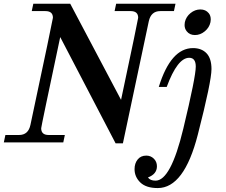

<svg xmlns="http://www.w3.org/2000/svg" viewBox="-49 -752 1192 1014"><path d="M600.1 4.9H561.5L269 -556.2Q168.5 -83 168.5 -74.7Q168.5 -39.1 208 -39.1H293.5L285.2 0H-28.8L-20.5 -39.1H51.8Q100.6 -39.1 111.8 -92.8Q230.5 -650.4 230.5 -658.2Q230.5 -693.4 190.9 -693.4H118.7L127 -732.4H321.8L590.3 -224.6Q680.7 -650.4 680.7 -658.2Q680.7 -693.4 641.1 -693.4H556.2L564.5 -732.4H877.9L869.6 -693.4H797.4Q748.5 -693.4 736.8 -639.6ZM784.2 241.2Q722.7 241.2 692.1 211.7Q661.6 182.1 661.6 141.1Q661.6 110.8 678 90.3Q694.3 69.8 723.6 69.8Q747.1 69.8 763.4 85.9Q779.8 102.1 779.8 126Q779.8 167.5 732.4 185.1Q743.7 202.1 772.5 202.1Q853 202.1 918.9 -71.8Q984.9 -345.7 984.9 -400.4Q984.9 -446.8 950.2 -446.8Q888.2 -446.8 831.5 -293H789.6Q853 -498 970.2 -498Q1015.6 -498 1041.7 -470.7Q1067.9 -443.4 1067.9 -387.2Q1067.9 -322.3 995.6 -40.5Q923.3 241.2 784.2 241.2ZM980.5 -566.9Q952.6 -566.9 937 -586.9Q925.8 -600.6 925.8 -620.1Q925.8 -627.4 927.2 -634.8Q933.6 -663.6 957.3 -682.9Q981 -702.1 1009.3 -702.1Q1037.1 -702.1 1053.2 -682.6Q1064 -669.9 1064 -648.9Q1064 -642.1 1062.5 -634.8Q1056.6 -606.4 1032.7 -586.7Q1008.8 -566.9 980.5 -566.9Z"/></svg>

Font: Munson
Style: Italic
Weight: 400
Italic angle: -12°
Designer: Paul James MIller
Foundry: High-Logic / Made with FontCreator
Version: Version 2.10;May 5, 2019;FontCreator 11.5.0.2430 64-bit